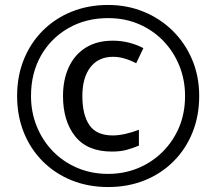

<svg xmlns="http://www.w3.org/2000/svg" viewBox="-20 -744 872 774"><path d="M416 10Q336 10 269 -17Q202 -44 152.5 -93.5Q103 -143 76 -210Q49 -277 49 -357Q49 -437 76 -504Q103 -571 152.5 -620.5Q202 -670 269 -697Q336 -724 416 -724Q492 -724 558.5 -697Q625 -670 675.5 -620.5Q726 -571 754.5 -504Q783 -437 783 -357Q783 -277 756 -210Q729 -143 679.5 -93.5Q630 -44 563 -17Q496 10 416 10ZM416 -43Q480 -43 536 -66Q592 -89 635 -131.5Q678 -174 702 -231Q726 -288 726 -357Q726 -422 703 -479Q680 -536 638.5 -579Q597 -622 540.5 -646.5Q484 -671 416 -671Q326 -671 255.5 -630.5Q185 -590 145 -519.5Q105 -449 105 -357Q105 -292 128 -235Q151 -178 192.5 -135Q234 -92 291 -67.5Q348 -43 416 -43ZM431 -133Q332 -133 283 -194.5Q234 -256 234 -357Q234 -422 257 -472.5Q280 -523 325 -551.5Q370 -580 435 -580Q500 -580 558 -550L529 -489Q479 -515 436 -515Q377 -515 344.5 -473Q312 -431 312 -357Q312 -281 340.5 -239.5Q369 -198 435 -198Q458 -198 486.5 -204.5Q515 -211 540 -221V-157Q516 -147 491 -140Q466 -133 431 -133Z"/></svg>

Font: Noto Serif Ottoman Siyaq
Style: Regular
Weight: 400
Designer: Sérgio Martins
Version: Version 1.005; ttfautohint (v1.8.4.7-5d5b)